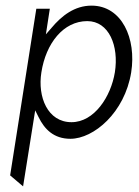

<svg xmlns="http://www.w3.org/2000/svg" viewBox="-20 -482 495 682"><path d="M16 141 62 180 105 -90 117 -66C138 -23 171 11 230 11C313 11 423 -82 446 -225C465 -345 413 -462 305 -462C245 -462 199 -426 163 -383L143 -360L157 -451H109ZM127 -225C143 -328 205 -407 290 -407C367 -407 403 -319 388 -225C374 -139 315 -48 234 -48C149 -48 113 -138 127 -225Z"/></svg>

Font: Charger Sport
Style: ExLitNrwObl
Weight: 200
Designer: Jasper
Foundry: Cannot Into Space Fonts
Version: Version 1.1